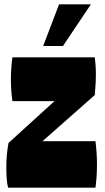

<svg xmlns="http://www.w3.org/2000/svg" viewBox="-20 -861 480 881"><path d="M17 0Q12 -20 10.5 -44Q9 -68 9 -93Q9 -124 11.5 -151Q14 -178 19 -205L230 -397H37Q34 -417 32 -442.5Q30 -468 30 -497Q30 -525 32 -551Q34 -577 37 -598H415Q417 -580 418.5 -561Q420 -542 420 -519Q420 -503 419 -481Q418 -459 415 -425L175 -213H418Q421 -190 423 -162.5Q425 -135 425 -106Q425 -76 423 -48.5Q421 -21 418 0ZM251 -841H397L269 -650H178Z"/></svg>

Font: Ranchers
Style: Regular
Weight: 400
Designer: Pablo Impallari, Brenda Gallo
Foundry: Pablo Impallari, Brenda Gallo
Version: Version 1.000; ttfautohint (v0.8) -G 200 -r 50